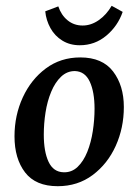

<svg xmlns="http://www.w3.org/2000/svg" viewBox="-20 -629 476 662"><path d="M179 13Q103 13 66.5 -34.5Q30 -82 30 -159Q30 -231 58.5 -293Q87 -355 138 -393Q189 -431 257 -431Q333 -431 370 -382.5Q407 -334 407 -260Q407 -188 379 -126Q351 -64 299.5 -25.5Q248 13 179 13ZM199 -35Q227 -34 247.5 -53.5Q268 -73 281 -105.5Q294 -138 300 -177Q306 -216 306 -254Q306 -312 289.5 -347.5Q273 -383 238 -384Q211 -384 190.5 -364.5Q170 -345 156.5 -312.5Q143 -280 137 -241.5Q131 -203 131 -165Q131 -106 147.5 -71Q164 -36 199 -35ZM255 -473Q221 -473 195 -489Q169 -505 154 -532Q139 -559 136 -590L181 -607Q191 -577 213 -559Q235 -541 265 -541Q294 -541 320.5 -559.5Q347 -578 365 -609L403 -588Q386 -539 346.5 -506Q307 -473 255 -473Z"/></svg>

Font: Rasa Medium
Style: Italic
Weight: 500
Italic angle: -7.10001°
Designer: Anna Giedrys (Yrsa+Rasa design), David Brezina (Yrsa art-direction, Rasa art-direction, design)
Foundry: Rosetta Type Foundry
Version: Version 2.004